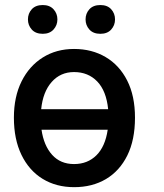

<svg xmlns="http://www.w3.org/2000/svg" viewBox="-20 -752 669 782"><path d="M282 10.3Q208.8 10.3 153.6 -23.6Q98.4 -57.5 67.5 -121.1Q36.6 -184.7 36.6 -272.7Q36.6 -357.6 67.8 -420.5Q99.1 -483.3 154.3 -517.9Q209.5 -552.6 281.6 -552.6Q354.4 -552.6 410.3 -519.5Q466.3 -486.5 498 -424Q529.8 -361.5 529.8 -272.7Q529.8 -182.2 498.6 -119Q467.3 -55.8 411.6 -22.7Q355.8 10.3 282 10.3ZM281.6 -458.5Q226.2 -458.5 190.5 -418.1Q154.8 -377.8 147.7 -307.2H420.5Q413 -381.7 376.1 -420.1Q339.1 -458.5 281.6 -458.5ZM281.6 -83.8Q336.6 -83.8 372.7 -119.5Q408.7 -155.2 418.7 -223.7H149.1Q158.4 -159.1 192.3 -121.4Q226.2 -83.8 281.6 -83.8ZM93.8 -672.9Q93.8 -697.1 109.4 -714.3Q125 -731.5 154.1 -731.5Q182.2 -731.5 198 -714.3Q213.8 -697.1 213.8 -672.9Q213.8 -649.1 198 -631.7Q182.2 -614.3 154.1 -614.3Q125 -614.3 109.4 -631.7Q93.8 -649.1 93.8 -672.9ZM328.5 -672.9Q328.5 -697.1 344.1 -714.3Q359.7 -731.5 388.8 -731.5Q417.3 -731.5 432.9 -714.3Q448.5 -697.1 448.5 -672.9Q448.5 -649.1 432.9 -631.7Q417.3 -614.3 388.8 -614.3Q359.7 -614.3 344.1 -631.7Q328.5 -649.1 328.5 -672.9Z"/></svg>

Font: Interface Medium
Style: Regular
Weight: 500
Designer: Rasmus Andersson
Foundry: rsms
Version: Version 1.8